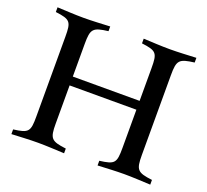

<svg xmlns="http://www.w3.org/2000/svg" viewBox="-117 -816 1035 959"><g transform="rotate(20 401.0 -337.0)"><path d="M681 -549C681 -629 691 -639 771 -649V-674C725 -672 677 -669 631 -669C584 -669 538 -672 491 -674V-649C571 -639 578 -629 578 -549V-375H223V-549C223 -629 233 -639 313 -649V-674C267 -672 219 -669 173 -669C126 -669 80 -672 33 -674V-649C113 -639 120 -629 120 -549V-125C120 -45 113 -35 33 -25V0C80 -2 128 -5 173 -5C218 -5 267 -2 313 0V-25C233 -35 223 -45 223 -125V-328H578V-125C578 -45 571 -35 491 -25V0C538 -2 586 -5 631 -5C675 -5 725 -2 771 0V-25C691 -35 681 -45 681 -125Z"/></g></svg>

Font: Sibila
Style: Regular
Weight: 400
Designer: Stefan Peev
Foundry: Context Ltd
Version: Version 1.000